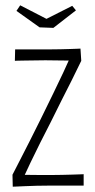

<svg xmlns="http://www.w3.org/2000/svg" viewBox="-20 -699 356 723"><path d="M59 -10 27 -41Q39 -65 55.5 -96.5Q72 -128 91.5 -167Q111 -206 134 -252Q158 -301 179.5 -345Q201 -389 219 -427.5Q237 -466 251 -498L286 -470Q268 -432 249.5 -395.5Q231 -359 212 -321.5Q193 -284 172 -241Q150 -198 131 -160.5Q112 -123 94.5 -86Q77 -49 59 -10ZM28 4 27 -41Q27 -41 43 -41Q59 -41 82.5 -40.5Q106 -40 131.5 -40Q157 -40 175 -40Q193 -40 214 -40.5Q235 -41 253 -41.5Q271 -42 283 -42.5Q295 -43 295 -43V0Q295 0 281 0Q267 0 246 0Q225 0 202 0Q179 0 160 0Q141 0 118.5 0.5Q96 1 75.5 2Q55 3 41.5 3.5Q28 4 28 4ZM36 -470 37 -513Q37 -513 50 -513Q63 -513 83 -513Q103 -513 125.5 -513Q148 -513 167 -513Q188 -513 208 -513.5Q228 -514 245 -514.5Q262 -515 272.5 -515.5Q283 -516 283 -516L286 -470Q286 -470 272 -470.5Q258 -471 236.5 -471Q215 -471 192 -471.5Q169 -472 151 -472Q133 -472 112.5 -471.5Q92 -471 75 -471Q58 -471 47 -470.5Q36 -470 36 -470ZM181 -594 129 -596 42 -658 56 -679 155 -628 252 -677 266 -660Z"/></svg>

Font: Truculenta ExtraLight
Style: Regular
Weight: 250
Version: Version 1.002